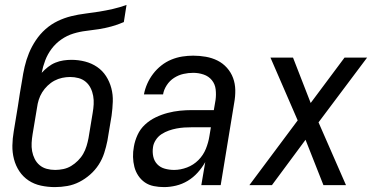

<svg xmlns="http://www.w3.org/2000/svg" viewBox="-20 -755 1540 783"><path d="M204 8Q175 8 147 2Q119 -4 96.5 -19Q74 -34 59 -56.5Q44 -79 37 -106Q30 -133 30.5 -161.5Q31 -190 36 -219L53 -322Q57 -348 61 -374.5Q65 -401 70 -427Q74 -455 80.5 -483Q87 -511 98 -538Q109 -565 126 -590.5Q143 -616 165.5 -636Q188 -656 215 -669Q242 -682 270.5 -689Q299 -696 327.5 -699.5Q356 -703 384 -707.5Q412 -712 440.5 -718.5Q469 -725 496 -735L485 -665Q460 -654 434 -647Q408 -640 382.5 -636Q357 -632 331 -629Q305 -626 279 -618Q253 -610 230 -594Q207 -578 190.5 -556Q174 -534 164.5 -509Q155 -484 150 -458Q162 -471 176 -482Q190 -493 206 -499.5Q222 -506 238.5 -508.5Q255 -511 271 -511Q300 -511 327 -504Q354 -497 376 -482Q398 -467 412.5 -444.5Q427 -422 434 -395.5Q441 -369 440 -340.5Q439 -312 435 -283L418 -181Q413 -156 405 -131Q397 -106 382.5 -83.5Q368 -61 347.5 -43Q327 -25 303.5 -13Q280 -1 254.5 3.5Q229 8 204 8ZM205 -62Q221 -62 238 -65.5Q255 -69 270 -78Q285 -87 298 -100Q311 -113 319.5 -128Q328 -143 333 -159.5Q338 -176 341 -192L358 -295Q361 -312 362 -329.5Q363 -347 360 -364Q357 -381 349.5 -396Q342 -411 329.5 -421.5Q317 -432 300.5 -436.5Q284 -441 266 -441Q250 -441 233.5 -437.5Q217 -434 202 -426Q187 -418 174 -405.5Q161 -393 152 -378.5Q143 -364 138 -348Q133 -332 131 -316L113 -208Q110 -190 109 -172.5Q108 -155 111 -138.5Q114 -122 121.5 -107Q129 -92 141.5 -81.5Q154 -71 170.5 -66.5Q187 -62 205 -62Z M649 8Q628 8 607.5 4Q587 0 571 -11Q555 -22 544 -38.5Q533 -55 528 -74.5Q523 -94 522.5 -115Q522 -136 526 -157Q530 -181 541 -205Q552 -229 571.5 -247Q591 -265 615 -276.5Q639 -288 664 -294.5Q689 -301 713.5 -303.5Q738 -306 763 -306H852L859 -347Q862 -369 859.5 -390.5Q857 -412 844 -428Q831 -444 810.5 -451Q790 -458 768 -458Q748 -458 728 -453.5Q708 -449 690 -437.5Q672 -426 660 -407.5Q648 -389 645 -370H567Q571 -392 580.5 -413.5Q590 -435 604.5 -454Q619 -473 638 -488Q657 -503 679 -512Q701 -521 723.5 -524.5Q746 -528 768 -528Q794 -528 819.5 -523.5Q845 -519 867 -508Q889 -497 905.5 -478.5Q922 -460 930.5 -437Q939 -414 939.5 -388Q940 -362 935 -335L880 0H801L817 -94Q804 -71 786 -51Q768 -31 745.5 -17.5Q723 -4 698 2Q673 8 649 8ZM690 -62Q716 -62 742.5 -72Q769 -82 789 -102Q809 -122 819.5 -148Q830 -174 834 -200L840 -236H763Q747 -236 731.5 -235Q716 -234 700 -231Q684 -228 668.5 -222.5Q653 -217 639 -208Q625 -199 615.5 -184.5Q606 -170 604 -155Q601 -135 605 -116.5Q609 -98 621.5 -85Q634 -72 652.5 -67Q671 -62 690 -62Z M997 0 1194 -264 1083 -520H1175L1247 -335L1385 -520H1477L1279 -256L1391 0H1299L1226 -185L1089 0Z"/></svg>

Font: Iosevka SS04
Style: Italic
Weight: 400
Italic angle: -9°
Monospace: yes
Designer: Belleve Invis
Foundry: Belleve Invis
Version: Version 19.0.0; ttfautohint (v1.8.4)